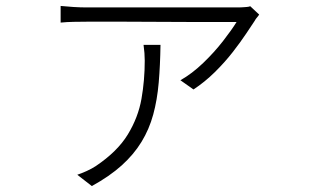

<svg xmlns="http://www.w3.org/2000/svg" viewBox="-20 -558 1040 646"><path d="M852 -509Q849 -504 844.5 -499Q840 -494 837 -488Q827 -473 808 -444.5Q789 -416 762.5 -382Q736 -348 702.5 -315Q669 -282 631 -257L587 -288Q626 -310 663.5 -346Q701 -382 730.5 -420Q760 -458 776 -484Q761 -484 721 -484Q681 -484 626.5 -484Q572 -484 513.5 -484.5Q455 -485 403 -485Q351 -485 315.5 -485Q280 -485 272 -485Q251 -485 227.5 -484.5Q204 -484 184 -482V-538Q203 -536 227 -534.5Q251 -533 272 -533Q280 -533 316.5 -533Q353 -533 407 -533Q461 -533 520.5 -533Q580 -533 635.5 -533Q691 -533 731.5 -533Q772 -533 784 -533Q789 -533 796 -533.5Q803 -534 810 -534.5Q817 -535 822 -537ZM520 -407Q519 -338 514 -280Q509 -222 495.5 -172.5Q482 -123 456 -80.5Q430 -38 389.5 -1.5Q349 35 289 68L240 30Q255 25 271.5 17.5Q288 10 302 1Q375 -48 410 -105.5Q445 -163 456 -225.5Q467 -288 467 -354Q467 -366 466 -379.5Q465 -393 463 -407Z"/></svg>

Font: Noto Sans JP Thin Light
Style: Regular
Weight: 300
Version: Version 2.004-H2;hotconv 1.0.118;makeotfexe 2.5.65603